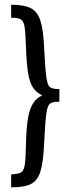

<svg xmlns="http://www.w3.org/2000/svg" viewBox="-20 -651 296 825"><path d="M169.8 -37.9Q174.3 -128.7 179.1 -162.7Q183.8 -196.6 194 -205.2Q204.2 -213.7 231.1 -213.7H235.1V-268.5H231.1Q204.2 -268.5 194 -277.1Q183.8 -285.7 179.1 -319.6Q174.3 -353.5 169.8 -444.4Q166.1 -523.7 153.5 -562.5Q141 -601.3 112.4 -615.9Q83.8 -630.6 27.9 -630.6V-575Q58.4 -574.8 70 -567.5Q81.7 -560.2 85.6 -535.7Q89.6 -511.1 91.8 -444.4Q94.1 -375.7 100.9 -335.9Q107.6 -296 122 -274.3Q136.4 -252.6 161.8 -241.1Q137.1 -230.4 122.4 -207.5Q107.6 -184.7 100.5 -144Q93.3 -103.4 91.8 -37.9Q90.4 31.4 86.4 57.2Q82.3 83 70.7 89.9Q59.1 96.8 27.9 98.4V154Q85.5 154 113.7 139.3Q141.8 124.6 154 85Q166.1 45.4 169.8 -37.9Z"/></svg>

Font: Playfair Micro SmCond SmLight
Style: Regular
Weight: 360
Width: 4
Designer: Claus Eggers Sørensen
Foundry: Claus Eggers Sørensen
Version: Version 2.100;Glyphs 3.2 (3219)